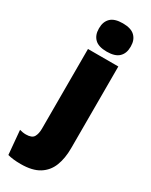

<svg xmlns="http://www.w3.org/2000/svg" viewBox="-265 -741 765 970"><g transform="rotate(30 118.0 -256.0)"><path d="M52.5 -81V-492.5H229.5V-81ZM141 -528Q92.5 -528 70.5 -549.8Q48.5 -571.5 48.5 -608.5V-612.5Q48.5 -649.5 70.5 -671.2Q92.5 -693 141 -693Q189 -693 211.2 -671.2Q233.5 -649.5 233.5 -612.5V-608.5Q233.5 -571 211.2 -549.5Q189 -528 141 -528ZM48 181Q25.5 181 6 178.8Q-13.5 176.5 -28 172.5L-40.5 33Q-31.5 35.5 -22.2 37Q-13 38.5 -3.5 38.5Q31 38.5 41.8 20.5Q52.5 2.5 52.5 -28V-103H229.5V-15.5Q229.5 43.5 212.2 87.5Q195 131.5 155.5 156.2Q116 181 48 181Z"/></g></svg>

Font: Anek Tamil ExtraBold
Style: Regular
Weight: 800
Designer: Aadarsh Rajan (Tamil), Yesha Goshar (Latin)
Foundry: Ek Type
Version: Version 1.003